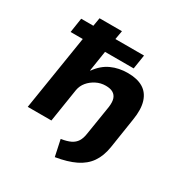

<svg xmlns="http://www.w3.org/2000/svg" viewBox="-200 -860 1149 1202"><g transform="rotate(30 374.0 -258.5)"><path d="M365 188 340 71Q383 64 408.5 51.5Q434 39 448 17Q462 -5 467 -40L501 -253Q506 -291 498.5 -313.5Q491 -336 471.5 -347.5Q452 -359 419 -359Q382 -359 350 -342.5Q318 -326 297 -300.5Q276 -275 270 -242L232 0H61L147 -540H59L75 -645H163L173 -705H335L324 -642H531L515 -540H308L285 -393H288Q327 -448 380.5 -472.5Q434 -497 499 -497Q567 -497 609.5 -471.5Q652 -446 668.5 -393.5Q685 -341 672 -261L638 -41Q627 27 595 73Q563 119 506.5 146.5Q450 174 365 188Z"/></g></svg>

Font: Nunito Sans 7pt SemiExpanded ExtraBold
Style: Italic
Weight: 800
Width: 6
Italic angle: -9°
Designer: Vernon Adams
Foundry: Vernon Adams
Version: Version 3.101;gftools[0.9.27]